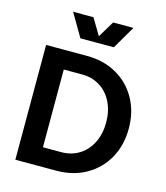

<svg xmlns="http://www.w3.org/2000/svg" viewBox="-133 -1031 975 1131"><g transform="rotate(15 355.0 -465.0)"><path d="M68 -700H318Q419 -700 498 -655.5Q577 -611 621.5 -531.5Q666 -452 666 -350Q666 -248 621.5 -168.5Q577 -89 498 -44.5Q419 0 318 0H68ZM528 -350Q528 -419 501.5 -473Q475 -527 427 -557Q379 -587 318 -587H206V-113H318Q379 -113 427 -143Q475 -173 501.5 -227Q528 -281 528 -350ZM171 -930H295L355 -830L415 -930H539L457 -790H253Z"/></g></svg>

Font: Uncut Sans Variable
Style: Regular
Weight: 400
Designer: Kasper Nordkvist
Foundry: UNCUT.wtf
Version: Version 1.304;Glyphs 3.2 (3246)